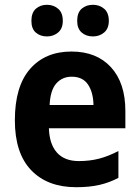

<svg xmlns="http://www.w3.org/2000/svg" viewBox="-20 -771 582 801"><path d="M278 -556Q383 -556 443 -490.5Q503 -425 503 -308V-236H184Q186 -170 217.5 -134.5Q249 -99 309 -99Q354 -99 393 -109Q432 -119 474 -141V-29Q436 -9 394.5 0.5Q353 10 298 10Q178 10 110 -61Q42 -132 42 -269Q42 -411 105.5 -483.5Q169 -556 278 -556ZM279 -451Q240 -451 215 -423Q190 -395 187 -333H370Q369 -386 347 -418.5Q325 -451 279 -451ZM111 -684Q111 -718 129.5 -734.5Q148 -751 176 -751Q203 -751 222.5 -734.5Q242 -718 242 -684Q242 -652 222.5 -635.5Q203 -619 176 -619Q148 -619 129.5 -635Q111 -651 111 -684ZM302 -684Q302 -718 320.5 -734.5Q339 -751 368 -751Q395 -751 414.5 -734.5Q434 -718 434 -684Q434 -652 414.5 -635.5Q395 -619 368 -619Q339 -619 320.5 -635.5Q302 -652 302 -684Z"/></svg>

Font: Noto Sans SemiCondensed
Style: Bold
Weight: 700
Width: 4
Designer: Monotype Design Team
Foundry: Monotype Imaging Inc.
Version: Version 2.013; ttfautohint (v1.8.4.7-5d5b)